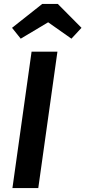

<svg xmlns="http://www.w3.org/2000/svg" viewBox="-20 -953 433 973"><path d="M174 0H43L140 -691H271ZM41 -812 194 -933H273L393 -812L342 -757L224 -840L85 -757Z"/></svg>

Font: FiraGO Medium
Style: Italic
Weight: 500
Italic angle: -8°
Designer: bBox Type GmbH
Foundry: bBox Type GmbH
Version: Version 1.001